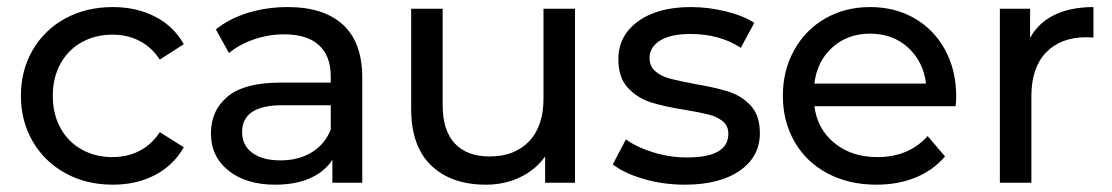

<svg xmlns="http://www.w3.org/2000/svg" viewBox="-20 -512 3115 538"><path d="M163.3 -26.7C202.2 -5.2 246.6 5.5 296.2 5.5C340.4 5.5 379.8 -3.5 414.5 -21.6C449.1 -39.7 475.9 -65.6 495 -99.4L427.8 -141.7C412.5 -118.4 393.5 -100.9 370.8 -89.2C348.1 -77.6 322.9 -71.8 295.3 -71.8C263.4 -71.8 234.8 -78.8 209.3 -92.9C183.8 -107 163.9 -127.1 149.5 -153.2C135.1 -179.2 127.9 -209.5 127.9 -243.8C127.9 -277.5 135.1 -307.4 149.5 -333.5C163.9 -359.6 183.8 -379.7 209.3 -393.8C234.8 -407.9 263.4 -414.9 295.3 -414.9C322.9 -414.9 348.1 -409.1 370.8 -397.4C393.5 -385.8 412.5 -368.3 427.8 -345L495 -388.2C475.9 -422 449.1 -447.7 414.5 -465.5C379.8 -483.3 340.4 -492.2 296.2 -492.2C246.6 -492.2 202.2 -481.6 163.3 -460.5C124.4 -439.3 93.8 -409.9 71.8 -372.1C49.7 -334.4 38.6 -291.6 38.6 -243.8C38.6 -196 49.7 -153.2 71.8 -115.5C93.8 -77.7 124.4 -48.1 163.3 -26.7Z M941.3 -442.5C905.4 -475.6 853.7 -492.2 786.3 -492.2C747 -492.2 709.9 -486.8 675 -476.1C640 -465.4 609.9 -449.9 584.8 -429.6L621.6 -363.4C640.6 -379.3 663.9 -392.1 691.5 -401.6C719.1 -411.1 747.3 -415.8 776.2 -415.8C819.1 -415.8 851.6 -405.7 873.7 -385.5C895.8 -365.2 906.8 -336.1 906.8 -298.1V-280.6H767C698.9 -280.6 649.2 -267.6 617.9 -241.5C586.6 -215.4 571 -180.9 571 -138C571 -95.1 587.4 -60.4 620.2 -34C653 -7.7 696.7 5.5 751.3 5.5C788.7 5.5 821.1 -0.5 848.4 -12.4C875.7 -24.4 896.7 -41.7 911.4 -64.4V0H995.1V-294.4C995.1 -360 977.2 -409.4 941.3 -442.5ZM853.4 -85.1C828.9 -70.1 799.8 -62.6 766 -62.6C732.3 -62.6 705.9 -69.6 686.9 -83.7C667.9 -97.8 658.4 -117.1 658.4 -141.7C658.4 -192 695.8 -217.1 770.6 -217.1H906.8V-149C895.8 -121.4 878 -100.1 853.4 -85.1Z M1591.2 -487.6H1502.9V-235.5C1502.9 -184 1489.4 -144.1 1462.4 -115.9C1435.4 -87.7 1398.6 -73.6 1352 -73.6C1309.7 -73.6 1277.2 -85.7 1254.5 -109.9C1231.8 -134.2 1220.4 -169.9 1220.4 -217.1V-487.6H1132.1V-207C1132.1 -137.1 1150.8 -84.2 1188.2 -48.3C1225.7 -12.4 1276.9 5.5 1341.9 5.5C1376.2 5.5 1408 -1.4 1437.1 -15.2C1466.2 -29 1489.7 -48.5 1507.5 -73.6V0H1591.2Z M1783.6 -10.6C1820.4 0.2 1858.7 5.5 1898.6 5.5C1963.6 5.5 2014.9 -7.5 2052.7 -33.6C2090.4 -59.6 2109.2 -94.8 2109.2 -138.9C2109.2 -172 2100.7 -197.8 2083.5 -216.2C2066.3 -234.6 2045.6 -247.6 2021.4 -255.3C1997.2 -263 1965.4 -270.2 1926.2 -276.9C1896.7 -282.4 1873.9 -287.3 1857.6 -291.6C1841.4 -295.9 1827.7 -302.7 1816.7 -311.9C1805.6 -321.1 1800.1 -333.7 1800.1 -349.6C1800.1 -369.8 1809.9 -386.1 1829.6 -398.4C1849.2 -410.6 1877.7 -416.8 1915.1 -416.8C1969.1 -416.8 2016 -403.9 2055.9 -378.1L2093.6 -448C2072.7 -461.5 2046.1 -472.3 2013.6 -480.2C1981.1 -488.2 1948.5 -492.2 1916 -492.2C1854.1 -492.2 1804.7 -478.9 1767.9 -452.2C1731.1 -425.5 1712.7 -390.1 1712.7 -345.9C1712.7 -311.6 1721.6 -284.9 1739.4 -265.9C1757.2 -246.9 1778.5 -233.4 1803.3 -225.4C1828.2 -217.4 1860.2 -210.4 1899.5 -204.2C1928.3 -199.3 1950.5 -194.9 1966.2 -190.9C1981.8 -186.9 1994.9 -180.6 2005.3 -172C2015.7 -163.5 2020.9 -151.8 2020.9 -137.1C2020.9 -92.9 1982.3 -70.8 1905 -70.8C1873.7 -70.8 1842.7 -75.4 1812.1 -84.6C1781.4 -93.8 1755.3 -106.1 1733.9 -121.4L1697.1 -51.5C1717.9 -35 1746.8 -21.3 1783.6 -10.6Z M2657.6 -214.4C2658.8 -225.4 2659.4 -234.3 2659.4 -241C2659.4 -290.1 2649.1 -333.7 2628.6 -371.7C2608 -409.7 2579.5 -439.3 2543 -460.5C2506.5 -481.6 2465 -492.2 2418.4 -492.2C2371.7 -492.2 2329.9 -481.6 2292.8 -460.5C2255.7 -439.3 2226.5 -409.7 2205.4 -371.7C2184.2 -333.7 2173.6 -291 2173.6 -243.8C2173.6 -196 2184.5 -153 2206.3 -115C2228.1 -77 2258.9 -47.4 2298.8 -26.2C2338.6 -5.1 2384.3 5.5 2435.8 5.5C2476.3 5.5 2513 -1.2 2545.8 -14.7C2578.6 -28.2 2606 -47.8 2628.1 -73.6L2579.4 -130.6C2543.8 -91.4 2496.9 -71.8 2438.6 -71.8C2390.8 -71.8 2350.7 -84.8 2318.5 -110.9C2286.3 -136.9 2267.5 -171.4 2262 -214.4ZM2312.1 -379C2340.6 -404.8 2376 -417.7 2418.4 -417.7C2460.7 -417.7 2496.1 -404.6 2524.6 -378.6C2553.1 -352.5 2569.9 -318.9 2574.8 -277.8H2262C2266.9 -319.5 2283.6 -353.3 2312.1 -379Z M2934.4 -470.1C2904.4 -455.4 2881.7 -433.9 2866.4 -405.7V-487.6H2781.7V0H2870V-242.9C2870 -295.6 2883.7 -336.3 2911 -364.8C2938.3 -393.3 2975.8 -407.6 3023.7 -407.6C3032.3 -407.6 3039 -407.3 3043.9 -406.6V-492.2C3001 -492.2 2964.5 -484.8 2934.4 -470.1Z"/></svg>

Font: Montserrat Ace
Style: Regular
Weight: 500
Designer: Julieta Ulanovsky
Foundry: Julieta Ulanovsky
Version: Version 1